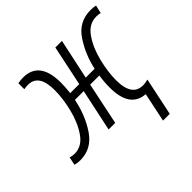

<svg xmlns="http://www.w3.org/2000/svg" viewBox="-213 -715 1068 1068"><g transform="rotate(-45 321.5 -181.0)"><path d="M488 179H541L588 -44Q580 -42 569.5 -40Q559 -38 548 -38Q462 -38 462 -165Q462 -227 480.5 -304Q499 -381 537.5 -437Q576 -493 634 -493Q653 -493 666 -489L677 -537Q660 -541 637 -541Q545 -541 493.5 -463Q442 -385 423 -294H353L404 -532H352L302 -294H231Q236 -339 236 -371Q236 -541 107 -541Q88 -541 66 -537V-490Q81 -493 98 -493Q182 -493 182 -367Q182 -301 163 -224.5Q144 -148 106 -93Q68 -38 10 -38Q-9 -38 -24 -44L-34 4Q-16 10 7 10Q97 10 150 -68.5Q203 -147 223 -249H292L239 0H291L343 -249H415Q408 -204 408 -161Q408 -1 524 7Z"/></g></svg>

Font: Noto Sans Display SemiCondensed Light
Style: Italic
Weight: 300
Width: 4
Italic angle: -12°
Designer: Monotype Design Team
Foundry: Monotype Imaging Inc.
Version: Version 1.900